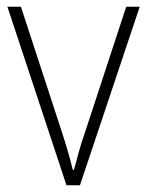

<svg xmlns="http://www.w3.org/2000/svg" viewBox="-20 -549 436 569"><path d="M177 0 2 -529H42L163 -159Q183 -98 196 -45H199Q206 -71 213.5 -98.5Q221 -126 232 -157L354 -529H394L217 0Z"/></svg>

Font: Noto Sans Lao Looped SemiCondensed ExtraLight
Style: Regular
Weight: 200
Width: 4
Designer: Mark Frömberg, Ben Mitchell
Foundry: The Fontpad Ltd
Version: Version 1.002; ttfautohint (v1.8.4.7-5d5b)